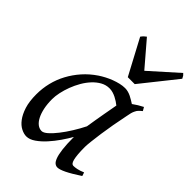

<svg xmlns="http://www.w3.org/2000/svg" viewBox="-215 -777 880 880"><g transform="rotate(45 225.0 -337.0)"><path d="M293.9 -209.5Q297.4 -231.9 301.5 -256.6Q305.7 -281.2 309.6 -303.5Q313.5 -325.7 316.9 -343.8Q320.3 -361.8 321.8 -371.1V-372.1Q314.5 -377.9 305.7 -383.8Q296.9 -389.6 287.1 -394.5Q277.3 -399.4 266.6 -402.6Q255.9 -405.8 244.1 -405.8Q221.7 -405.8 201.9 -394.8Q182.1 -383.8 165.3 -365.7Q148.4 -347.7 135 -324.5Q121.6 -301.3 112.3 -276.6Q103 -252 97.9 -228Q92.8 -204.1 92.8 -185.1Q92.8 -153.3 98.1 -127.9Q103.5 -102.5 112.8 -84.5Q122.1 -66.4 134.8 -56.6Q147.5 -46.9 162.1 -46.9Q173.8 -46.9 190.4 -61.5Q207 -76.2 225.3 -99.6Q243.7 -123 261.7 -152.1Q279.8 -181.2 293.9 -209.5ZM400.9 -411.1 399.9 -410.2Q396.5 -403.3 394 -394Q391.6 -384.8 389.2 -371.1Q381.8 -335.9 375.2 -299.1Q368.7 -262.2 364 -229.5Q359.4 -196.8 356.7 -171.9Q354 -147 354 -136.2Q354 -108.4 355.7 -89.4Q357.4 -70.3 360.4 -58.8Q363.3 -47.4 367.7 -42.2Q372.1 -37.1 377.9 -37.1Q387.7 -37.1 401.1 -39.8Q414.6 -42.5 434.1 -50.8L439.9 -33.2Q397.5 -5.4 371.3 7.3Q345.2 20 331.1 20Q322.3 20 314.2 13.9Q306.2 7.8 299.8 -9Q293.5 -25.9 289.8 -55.7Q286.1 -85.4 286.1 -132.8Q273.4 -110.4 255.1 -83.7Q236.8 -57.1 215.8 -33.9Q194.8 -10.7 172.6 4.6Q150.4 20 129.9 20Q113.8 20 95.5 10.7Q77.1 1.5 61.8 -18.8Q46.4 -39.1 36.1 -71Q25.9 -103 25.9 -148.9Q25.9 -187.5 34.9 -224.4Q43.9 -261.2 62 -294.9Q80.1 -328.6 106.2 -358.2Q132.3 -387.7 167 -411.1Q180.2 -419.9 196 -428.2Q211.9 -436.5 228.8 -442.9Q245.6 -449.2 262.2 -453.1Q278.8 -457 293.9 -457Q304.2 -457 314 -454.3Q323.7 -451.7 332.8 -447.3Q341.8 -442.9 350.6 -437.5Q359.4 -432.1 367.2 -427.2Q378.4 -435.5 390.9 -443.1Q403.3 -450.7 416 -457L425.8 -439.9Q416 -432.1 410.2 -426Q404.3 -419.9 400.4 -411.1ZM312 -501H267.1L175.8 -672.4Q182.6 -681.6 186.5 -685.1Q190.4 -688.5 197.8 -694.3L299.8 -575.2L433.1 -694.3Q439 -689 441.7 -685.3Q444.3 -681.6 448.7 -672.4Z"/></g></svg>

Font: Akkhara
Style: Italic
Weight: 400
Italic angle: -7°
Designer: J. Victor Gaultney
Version: Version 1.00 June 13, 2006, initial release